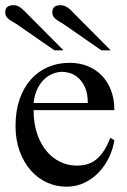

<svg xmlns="http://www.w3.org/2000/svg" viewBox="-23 -702 487 737"><path d="M416 -163.6Q411.1 -130.9 396 -98.9Q380.9 -66.9 357.4 -41.7Q334 -16.6 302.2 -1Q270.5 14.6 231.9 14.6Q192.4 14.6 156.7 -1.7Q121.1 -18.1 94.5 -48.6Q67.9 -79.1 52.2 -122.3Q36.6 -165.5 36.6 -218.8Q36.6 -275.4 52 -320.3Q67.4 -365.2 95 -396.5Q122.6 -427.7 160.6 -444.3Q198.7 -460.9 244.1 -460.9Q281.2 -460.9 312.7 -448.5Q344.2 -436 367.2 -412.6Q390.1 -389.2 403.1 -355.5Q416 -321.8 416 -279.3H106Q106 -229.5 119.1 -189.9Q132.3 -150.4 154.8 -123Q177.2 -95.7 206.8 -81.3Q236.3 -66.9 269 -66.4Q291 -65.9 309.8 -71Q328.6 -76.2 344.7 -88.6Q360.8 -101.1 374.8 -121.8Q388.7 -142.6 400.4 -173.3ZM314 -306.6Q314 -343.8 303.2 -366.9Q292.5 -390.1 277.3 -403.3Q262.2 -416.5 245.6 -421.4Q229 -426.3 216.8 -426.3Q197.3 -426.3 178.5 -418.5Q159.7 -410.6 144.5 -395.5Q129.4 -380.4 119.1 -357.9Q108.9 -335.4 106 -306.6ZM186 -508.8 41.5 -608.9Q34.2 -613.8 26.1 -618.2Q18.1 -622.6 11.7 -627.4Q5.4 -632.3 1.2 -638.7Q-2.9 -645 -2.9 -654.8Q-2.9 -668 4.6 -675Q12.2 -682.1 29.3 -682.1Q44.9 -682.1 58.1 -671.1Q71.3 -660.2 82 -648.4L220.7 -508.8ZM366.2 -508.8 221.7 -608.9Q214.4 -613.8 206.5 -618.2Q198.7 -622.6 192.4 -627.4Q186 -632.3 181.9 -638.7Q177.7 -645 177.7 -654.8Q177.7 -668 185.1 -675Q192.4 -682.1 209.5 -682.1Q218.3 -682.1 225.3 -679Q232.4 -675.8 239 -671.1Q245.6 -666.5 251.5 -660.4Q257.3 -654.3 263.2 -648.4L401.9 -508.8Z"/></svg>

Font: Doulos SIL Phon
Style: Regular
Weight: 400
Designer: Walt Agee, Victor Gaultney, Peter Martin, Debbi Hosken, Becca Hirsbrunner
Foundry: SIL International
Version: Version 5.000